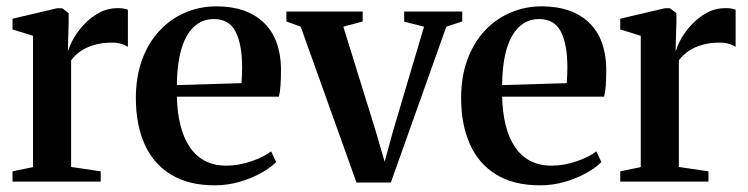

<svg xmlns="http://www.w3.org/2000/svg" viewBox="-20 -558 2300 590"><path d="M18.5 0V-31.5L81.5 -44.5V-448L18.5 -467.5V-500.5L155 -532.5H171.5L191 -517.5V-489.5L188.5 -402L191 -405.5Q194.5 -419.5 206.5 -440.5Q218.5 -461.5 238.2 -482.8Q258 -504 284.2 -518.5Q310.5 -533 342 -533Q353.5 -533 361 -531.5Q368.5 -530 373 -528V-414Q367 -418.5 354.5 -422.8Q342 -427 323.5 -427Q295 -427 271.5 -420.5Q248 -414 229.8 -402Q211.5 -390 198.5 -372.5V-45L289.5 -31.5V0Z M640 11.5Q559 11.5 505 -21.8Q451 -55 424.2 -115.2Q397.5 -175.5 397.5 -256.5Q397.5 -322.5 416.8 -374.8Q436 -427 470 -463.5Q504 -500 549 -519.2Q594 -538.5 645 -538.5Q737.5 -538.5 789.5 -489.5Q841.5 -440.5 843.5 -348.5Q843.5 -317 842 -296Q840.5 -275 837 -261H523.5Q524.5 -214 534 -175Q543.5 -136 562 -107.8Q580.5 -79.5 608.8 -64.2Q637 -49 675.5 -49Q713 -49 752 -62.2Q791 -75.5 813 -93L828.5 -60Q812 -43 782.5 -26.5Q753 -10 716 0.8Q679 11.5 640 11.5ZM523.5 -296.5 722 -302.5Q723 -315 723.5 -327.2Q724 -339.5 724 -351.5Q724 -421 704.2 -460.2Q684.5 -499.5 636.5 -499.5Q610.5 -499.5 589.8 -486.5Q569 -473.5 554.2 -448Q539.5 -422.5 531.8 -384.8Q524 -347 523.5 -296.5Z M1075.5 3 904 -476 860 -492V-522.5H1094.5V-492L1035 -476L1134 -157L1162 -61L1188 -156L1283 -476L1222 -491.5V-522.5H1400.5V-492L1351.5 -476L1181 3Z M1639.5 11.5Q1558.5 11.5 1504.5 -21.8Q1450.5 -55 1423.8 -115.2Q1397 -175.5 1397 -256.5Q1397 -322.5 1416.2 -374.8Q1435.5 -427 1469.5 -463.5Q1503.5 -500 1548.5 -519.2Q1593.5 -538.5 1644.5 -538.5Q1737 -538.5 1789 -489.5Q1841 -440.5 1843 -348.5Q1843 -317 1841.5 -296Q1840 -275 1836.5 -261H1523Q1524 -214 1533.5 -175Q1543 -136 1561.5 -107.8Q1580 -79.5 1608.2 -64.2Q1636.5 -49 1675 -49Q1712.5 -49 1751.5 -62.2Q1790.5 -75.5 1812.5 -93L1828 -60Q1811.5 -43 1782 -26.5Q1752.5 -10 1715.5 0.8Q1678.5 11.5 1639.5 11.5ZM1523 -296.5 1721.5 -302.5Q1722.5 -315 1723 -327.2Q1723.5 -339.5 1723.5 -351.5Q1723.5 -421 1703.8 -460.2Q1684 -499.5 1636 -499.5Q1610 -499.5 1589.2 -486.5Q1568.5 -473.5 1553.8 -448Q1539 -422.5 1531.2 -384.8Q1523.5 -347 1523 -296.5Z M1886 0V-31.5L1949 -44.5V-448L1886 -467.5V-500.5L2022.5 -532.5H2039L2058.5 -517.5V-489.5L2056 -402L2058.5 -405.5Q2062 -419.5 2074 -440.5Q2086 -461.5 2105.8 -482.8Q2125.5 -504 2151.8 -518.5Q2178 -533 2209.5 -533Q2221 -533 2228.5 -531.5Q2236 -530 2240.5 -528V-414Q2234.5 -418.5 2222 -422.8Q2209.5 -427 2191 -427Q2162.5 -427 2139 -420.5Q2115.5 -414 2097.2 -402Q2079 -390 2066 -372.5V-45L2157 -31.5V0Z"/></svg>

Font: Merriweather 96pt SemiBold
Style: Regular
Weight: 600
Version: Version 2.100